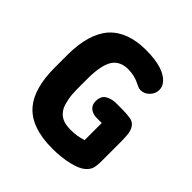

<svg xmlns="http://www.w3.org/2000/svg" viewBox="-168 -734 872 872"><g transform="rotate(45 267.5 -298.0)"><path d="M373 -120Q353 -114 336 -111Q319 -108 294 -108Q259 -108 237.5 -119.5Q216 -131 203 -156Q195 -174 190 -200Q185 -226 185 -261V-327Q185 -371 191.5 -402.5Q198 -434 210 -452Q234 -488 286 -488Q327 -488 363 -469Q371 -465 377.5 -462.5Q384 -460 393 -460Q416 -460 434 -478.5Q452 -497 452 -521Q452 -541 440 -556Q401 -607 281 -607Q163 -607 103 -541Q74 -508 59 -457Q44 -406 44 -339V-257Q44 -192 57.5 -142.5Q71 -93 98 -61Q158 11 296 11Q353 11 399.5 0Q446 -11 466 -28Q484 -43 489.5 -59.5Q495 -76 495 -109V-221Q495 -246 493.5 -269.5Q492 -293 484 -309Q472 -332 447.5 -336Q423 -340 397 -340H356Q327 -340 305 -327Q283 -314 283 -280Q283 -257 299 -243.5Q315 -230 342 -230H373Z"/></g></svg>

Font: Beiruti ExtraBold
Style: Regular
Weight: 800
Designer: Arlette Boutros
Foundry: Boutros
Version: Version 1.41